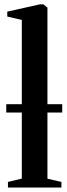

<svg xmlns="http://www.w3.org/2000/svg" viewBox="-20 -838 301 858"><path d="M77.5 -40V-749L12.5 -764V-786L158 -818.5H174L192 -804V-39.5L254.5 -25V0H15.5V-25ZM258 -372.5V-335H8V-372.5Z"/></svg>

Font: Merriweather 120pt SemiBold
Style: Regular
Weight: 600
Version: Version 2.100